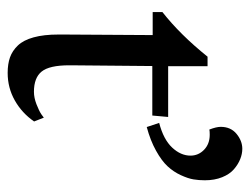

<svg xmlns="http://www.w3.org/2000/svg" viewBox="-98 -567 677 521"><g transform="rotate(90 240.5 -306.5)"><path d="M313.5 -399.9Q358.4 -411.6 380.4 -435.1Q402.3 -458.5 402.3 -484.9Q402.3 -506.3 386.5 -521.7Q370.6 -537.1 345.7 -537.1Q335.9 -537.1 331.5 -536.1Q324.2 -555.2 324.2 -566.9Q324.2 -594.2 343.3 -609.9Q362.3 -625.5 383.8 -625.5Q397.5 -625.5 411.6 -619.9Q425.8 -614.3 439.2 -602.8Q452.6 -591.3 460.9 -570.8Q469.2 -550.3 469.2 -523.9Q469.2 -507.8 466.8 -493.2Q464.4 -478.5 455.3 -458.7Q446.3 -439 431.4 -422.9Q416.5 -406.7 388.9 -391.4Q361.3 -376 324.7 -366.2ZM133.8 -531.2H159.7V-424.3H297.4L293.5 -381.3H159.2L157.2 -159.2V-155.8Q157.2 -102.1 174.1 -81.1Q190.9 -60.1 229 -60.1Q245.1 -60.1 262.7 -66.9Q280.3 -73.7 290 -80.1L299.3 -86.9L309.6 -60.5Q286.6 -27.3 252.4 -8.1Q218.3 11.2 177.7 11.2Q153.8 11.2 135.7 4.9Q117.7 -1.5 103.3 -16.6Q88.9 -31.7 81.3 -59.3Q73.7 -86.9 73.7 -126.5V-141.6L75.2 -382.3H12.7V-408.7Q74.2 -457 133.8 -531.2Z"/></g></svg>

Font: Neuton
Style: Regular
Weight: 400
Designer: Brian M Zick
Version: Version 1.3